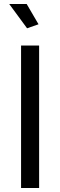

<svg xmlns="http://www.w3.org/2000/svg" viewBox="-20 -937 300 957"><path d="M26 -917 115 -796 172 -816 113 -917ZM85 0H175V-710H85Z"/></svg>

Font: FIGSv2-sans-serif Medium
Style: Regular
Weight: 500
Designer: Matt McInerney, Pablo Impallari, Rodrigo Fuenzalida,Mirko Velimirovic
Foundry: Matt McInerney, Pablo Impallari, Rodrigo Fuenzalida
Version: Version 4.021;hotconv 1.0.109;makeotfexe 2.5.65596